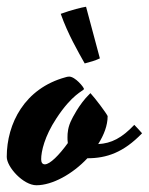

<svg xmlns="http://www.w3.org/2000/svg" viewBox="-86 -522 441 569"><path d="M36 -50C36 -73 46 -118 81 -171C128 -243 160 -252 163 -258C163 -263 137 -295 119 -295C116 -295 110 -294 108 -293C-13 -260 -66 -156 -66 -57C-66 -27 -17 27 22 27C69 27 129 -6 173 -53C230 -53 280 -70 335 -127C329 -134 318 -146 312 -152C275 -113 244 -97 205 -95C222 -122 233 -150 233 -178C229 -187 196 -231 182 -246L179 -243C148 -213 127 -169 127 -169C115 -146 114 -128 114 -115C114 -111 114 -105 115 -98C89 -62 62 -35 47 -35C40 -35 36 -40 36 -50ZM210 -349 169 -502C156 -500 127 -493 94 -481C115 -421 146 -368 165 -334C184 -339 195 -342 210 -349Z"/></svg>

Font: Yesteryear
Style: Regular
Weight: 400
Designer: Astigmatic (AOETI)
Foundry: Astigmatic (AOETI)
Version: Version 1.000